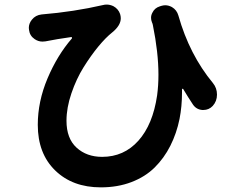

<svg xmlns="http://www.w3.org/2000/svg" viewBox="-20 -767 1040 836"><path d="M907.2 -405.3Q924.8 -383.8 924.8 -355Q924.8 -326.2 906.2 -305.7Q889.6 -288.1 865.2 -288.1Q863.3 -288.1 861.3 -288.1Q835 -290 820.3 -311.5Q798.8 -343.8 777.3 -379.9Q776.4 -380.9 774.4 -380.4Q772.5 -379.9 772.5 -377.9Q772.5 -371.1 772.5 -364.3Q772.5 -303.7 761.7 -249Q749 -186.5 721.7 -132.3Q694.3 -78.1 653.3 -37.6Q612.3 2.9 552.2 25.9Q492.2 48.8 418.9 48.8Q295.9 48.8 220.2 -24.9Q144.5 -98.6 144.5 -223.6Q144.5 -325.2 187 -425.8Q229.5 -526.4 293 -599.6Q293.9 -601.6 293 -604Q292 -606.4 289.1 -605.5Q226.6 -596.7 177.7 -586.9Q170.9 -585.9 165 -585.9Q146.5 -585.9 130.9 -596.7Q109.4 -611.3 106.4 -636.7Q105.5 -640.6 105.5 -645.5Q105.5 -665 119.1 -681.6Q134.8 -701.2 161.1 -704.1Q301.8 -715.8 428.7 -745.1Q436.5 -747.1 444.3 -747.1Q459 -747.1 473.6 -740.2Q495.1 -728.5 502.9 -706.1Q505.9 -696.3 505.9 -687.5Q505.9 -656.2 468.8 -626Q440.4 -603.5 408.2 -564.5Q376 -525.4 344.2 -474.6Q312.5 -423.8 291 -360.8Q269.5 -297.9 269.5 -241.2Q269.5 -164.1 313.5 -124Q357.4 -84 424.8 -84Q519.5 -84 582.5 -154.3Q645.5 -224.6 664.1 -351.6Q669.9 -394.5 669.9 -441.4Q669.9 -538.1 645.5 -658.2Q644.5 -664.1 641.6 -669.9Q637.7 -679.7 637.7 -689.5Q637.7 -701.2 643.6 -711.9Q653.3 -732.4 675.8 -739.3L681.6 -741.2Q691.4 -744.1 699.2 -744.1Q713.9 -744.1 728.5 -736.3Q750 -723.6 756.8 -699.2Q804.7 -529.3 907.2 -405.3Z"/></svg>

Font: Gen Jyuu GothicX Bold
Style: Bold
Weight: 700
Designer: Ryoko NISHIZUKA (kana &amp; ideographs); Paul D. Hunt (Latin, Greek &amp; Cyrillic); Wenlong ZHANG (bopomofo); Sandoll C
Version: Version 1.058.20140828